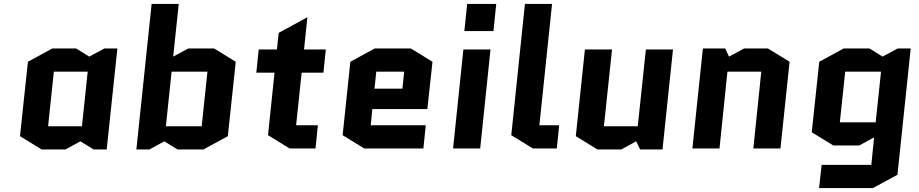

<svg xmlns="http://www.w3.org/2000/svg" viewBox="-20 -750 4643 970"><path d="M394 -112 423 -388H252L223 -112ZM573 -505 519 5H453L386 -36L311 5H190L81 -62L121 -438L244 -505H365L431 -464L507 -505Z M931 -505H1062L1171 -438L1131 -62L1008 5H877L810 -36L735 5H669L746 -730H883L855 -464ZM847 -388 818 -112H999L1028 -388Z M1275 -383 1287 -500H1379L1388 -584L1533 -663L1516 -500H1626L1614 -383H1504L1476 -117H1586L1574 0H1443L1334 -67L1367 -383Z M2131 -117 2119 0H1820L1711 -67L1750 -438L1873 -505H2056L2165 -438L2139 -199H1861L1853 -117ZM1881 -388 1872 -302H2013L2022 -388Z M2458 -500 2406 0H2269L2321 -500ZM2326 -593 2340 -730H2487L2473 -593Z M2672 0 2563 -67 2632 -730H2769L2705 -117H2805L2793 0Z M2889 -62 2935 -500H3072L3031 -112H3202L3243 -500H3380L3327 5H3214L3194 -36L3119 5H2998Z M3969 -438 3923 0H3786L3826 -388H3655L3615 0H3478L3531 -505H3644L3663 -464L3739 -505H3860Z M4514 133 4390 200H4118L4131 83H4382L4396 -56L4321 -15H4190L4081 -82L4119 -438L4242 -505H4373L4439 -464L4515 -505H4581ZM4404 -132 4431 -388H4250L4223 -132Z"/></svg>

Font: Quantico
Style: Bold Italic
Weight: 700
Italic angle: -12°
Designer: Matt Desmond
Foundry: MADtype
Version: Version 2.002